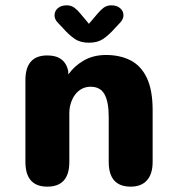

<svg xmlns="http://www.w3.org/2000/svg" viewBox="-20 -692 659 717"><path d="M468.2 5Q386 5 386 -87.3V-256.1Q386 -311.2 370.4 -339.7Q354.8 -368.1 318.1 -368.1Q300.6 -368.1 286 -360.5Q271.4 -352.8 261 -339.2Q250.6 -325.6 244.8 -307.5Q238.9 -289.5 238.9 -268.8V-87.3Q238.9 5 156.7 5Q74.9 5 74.9 -87.3V-392.8Q74.9 -485 156.7 -485Q221.8 -485 234.8 -427.3L235.2 -414Q257.6 -445.7 293.1 -466.2Q328.7 -486.7 376.2 -486.7Q427.5 -486.7 466.8 -467Q506.1 -447.2 528 -401.9Q550 -356.5 550 -279.8V-87.3Q550 -42.5 528.9 -18.8Q507.8 5 468.2 5ZM429.1 -607.9 409.5 -587Q385.7 -560.2 364.9 -546.4Q344.2 -532.5 312 -532.5Q280.3 -532.5 259.4 -546.6Q238.4 -560.7 215 -587L195.4 -607.9Q183.7 -620.1 183.7 -634.4Q183.7 -650.8 196.1 -661.5Q208.6 -672.1 228.8 -672.1Q245.8 -672.1 257.5 -663.4Q269.2 -654.8 280.1 -641.3L312.1 -603.1L344.4 -641.2Q354.8 -653.8 366.8 -663Q378.8 -672.1 395.8 -672.1Q416 -672.1 428.5 -661.5Q441.1 -650.9 441.1 -634.6Q441.1 -621.2 429.1 -607.9Z"/></svg>

Font: Sono ExtraLight
Style: Regular
Weight: 200
Designer: Tyler Finck
Foundry: Tyler Finck
Version: Version 2.112